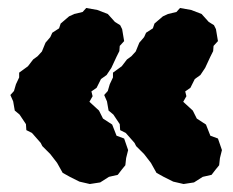

<svg xmlns="http://www.w3.org/2000/svg" viewBox="-20 -497 584 481"><path d="M264 -210 252 -220 248 -243 241 -259 250 -269 255 -286 263 -303V-315L285 -331L298 -348L309 -356L320 -368L329 -390L341 -404L346 -415L363 -426L367 -438L388 -456L401 -462L422 -467L431 -477L459 -472L485 -462L503 -442L516 -434L521 -424L526 -394L515 -382L514 -369L507 -355L494 -327L482 -309L468 -299L457 -277L444 -268L447 -256L439 -242L463 -220L473 -200L496 -185L507 -157L526 -150L536 -121L531 -101L529 -83L520 -72L510 -59L488 -54L466 -40L440 -36L414 -42L390 -54L372 -64L358 -89L341 -111L321 -131L317 -139L295 -164L281 -171L280 -186ZM29 -210 17 -220 13 -243 6 -259 15 -269 20 -286 28 -303V-315L50 -331L63 -348L74 -356L85 -368L94 -390L106 -404L111 -415L128 -426L132 -438L153 -456L166 -462L187 -467L196 -477L224 -472L250 -462L268 -442L281 -434L286 -424L291 -394L280 -382L279 -369L272 -355L259 -327L247 -309L233 -299L222 -277L209 -268L212 -256L204 -242L228 -220L238 -200L261 -185L272 -157L291 -150L301 -121L296 -101L294 -83L285 -72L275 -59L253 -54L231 -40L205 -36L179 -42L155 -54L137 -64L123 -89L106 -111L86 -131L82 -139L60 -164L46 -171L45 -186Z"/></svg>

Font: Winky Rough ExtraBold
Style: Regular
Weight: 800
Designer: Simon Atzbach
Foundry: typofactur
Version: Version 1.206; ttfautohint (v1.8.4.7-5d5b)